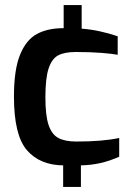

<svg xmlns="http://www.w3.org/2000/svg" viewBox="-20 -647 526 757"><path d="M229 5Q137 4 86 -55Q35 -114 35 -266Q35 -372 59 -431Q83 -490 125.5 -513Q168 -536 231 -536V-627H302V-534Q370 -529 444 -504V-431Q424 -435 380 -438.5Q336 -442 279 -442Q234 -442 209 -428.5Q184 -415 171.5 -376.5Q159 -338 159 -263Q159 -192 171.5 -154.5Q184 -117 210 -103Q236 -89 281 -89Q385 -89 450 -103V-29Q411 -12 375.5 -4Q340 4 299 5V90H229Z"/></svg>

Font: Exo SemiBold
Style: Regular
Weight: 600
Designer: Natanael Gama
Foundry: Natanael Gama
Version: Version 1.500